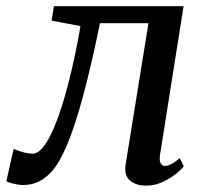

<svg xmlns="http://www.w3.org/2000/svg" viewBox="-49 -574 649 604"><path d="M454.5 -87.5Q451.5 -67.5 456.8 -59.8Q462 -52 468.5 -52Q477.5 -52 489 -57.5Q500.5 -63 516.5 -76.5L529 -51Q523.5 -42.5 505.8 -28Q488 -13.5 463.2 -1.8Q438.5 10 411 10Q378.5 10 359.5 -6.5Q340.5 -23 346.5 -58.5L418 -501H265.5Q243 -391.5 222 -308.8Q201 -226 180.5 -167Q160 -108 138.5 -70Q118 -33 89.2 -12.5Q60.5 8 23.5 8Q9.5 8 -8 3.5Q-25.5 -1 -29 -4L-6 -106Q-3 -104 6.8 -100.5Q16.5 -97 29 -93.8Q41.5 -90.5 53.5 -90.5Q68 -90.5 82 -105.8Q96 -121 109 -146.8Q122 -172.5 133.8 -205.2Q145.5 -238 155.5 -273Q168.5 -318 178.2 -361.8Q188 -405.5 194.8 -440.2Q201.5 -475 204 -492L113.5 -509L120.5 -554.5H528.5Z"/></svg>

Font: Merriweather 20pt
Style: Italic
Weight: 400
Italic angle: -7.8°
Version: Version 2.101